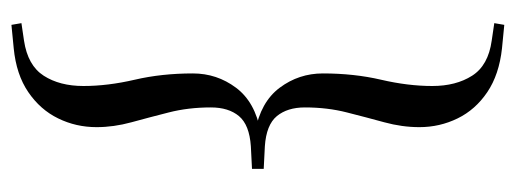

<svg xmlns="http://www.w3.org/2000/svg" viewBox="-303 -471 902 336"><g transform="rotate(-90 148.0 -303.0)"><path d="M20.5 -292.5V-313L60 -315Q97.5 -317.5 112.8 -335.8Q128 -354 128 -385Q128 -424.5 119.2 -458.8Q110.5 -493 102 -524Q93.5 -555 93.5 -585Q93.5 -621 108.8 -652.2Q124 -683.5 154.8 -704.5Q185.5 -725.5 231.5 -730L272.5 -734L275.5 -716.5L245 -712Q201.5 -705.5 183.5 -677.5Q165.5 -649.5 165.5 -608Q165.5 -565.5 176.5 -518.2Q187.5 -471 187.5 -416.5Q187.5 -374.5 162.5 -341Q137.5 -307.5 85.5 -298V-307.5Q137.5 -298 162.5 -264.5Q187.5 -231 187.5 -189Q187.5 -134.5 176.5 -87.2Q165.5 -40 165.5 2.5Q165.5 44 183.5 72.2Q201.5 100.5 245 106.5L275.5 111L272.5 128.5L231.5 124.5Q185.5 119.5 154.8 98.8Q124 78 108.8 46.8Q93.5 15.5 93.5 -20Q93.5 -50.5 102 -81.5Q110.5 -112.5 119.2 -146.8Q128 -181 128 -220.5Q128 -251 112.8 -269.5Q97.5 -288 60 -290.5Z"/></g></svg>

Font: Newsreader 60pt
Style: Regular
Weight: 400
Designer: Hugues Gentile
Foundry: Production Type
Version: Version 1.003